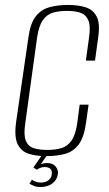

<svg xmlns="http://www.w3.org/2000/svg" viewBox="-20 -619 441 776"><path d="M167 12Q126 12 96 2.5Q66 -7 51.5 -36Q37 -65 45 -125L95 -469Q103 -526 125 -553.5Q147 -581 180.5 -590Q214 -599 255 -599Q296 -599 326 -589.5Q356 -580 370.5 -552.5Q385 -525 377 -469L364 -374H327L340 -468Q347 -515 336.5 -538Q326 -561 303.5 -568Q281 -575 251 -575Q219 -575 194.5 -568Q170 -561 153.5 -538Q137 -515 130 -468L82 -120Q75 -73 84.5 -50Q94 -27 117 -20Q140 -13 171 -13Q202 -13 227 -20Q252 -27 268.5 -50Q285 -73 292 -120L302 -196H338L328 -125Q320 -64 298 -35Q276 -6 242.5 3Q209 12 167 12ZM142 137Q128 137 117.5 132.5Q107 128 99 124L109 107Q114 112 125 115.5Q136 119 143 119Q165 119 176.5 109Q188 99 189 87Q194 56 159 56Q152 56 144 59Q136 62 129 67L115 58L155 0H176L141 50L136 49Q144 44 153 42Q162 40 170 40Q194 40 205 54Q216 68 214 84Q211 108 191.5 122.5Q172 137 142 137Z"/></svg>

Font: Alumni Sans Thin ExtraLight
Style: Italic
Weight: 250
Italic angle: -8°
Version: Version 1.016